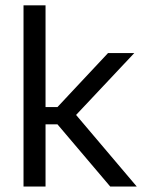

<svg xmlns="http://www.w3.org/2000/svg" viewBox="-20 -682 534 702"><path d="M383 0 190 -227.5H138.5V-290.5H190L375 -488H471L249.5 -252.5V-272L480 0ZM66 0V-662.5H146.5V0Z"/></svg>

Font: Anek Odia Medium
Style: Regular
Weight: 400
Version: Version 1.003